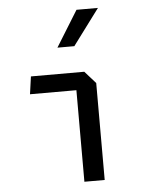

<svg xmlns="http://www.w3.org/2000/svg" viewBox="-56 -853 731 900"><g transform="rotate(-5 310.0 -403.0)"><path d="M304.5 -452 329.7 -430.8H86.2L97.8 -513.7H348.8L400 -456.2V0H304.5ZM438.7 -806.2H337.8L233.3 -637.2H312.8Z"/></g></svg>

Font: Monaspace Krypton Var
Style: Regular
Weight: 400
Designer: Riley Cran and the Lettermatic Team
Version: Version 1.101 (Monaspace Krypton Var)